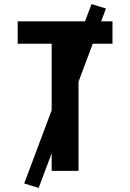

<svg xmlns="http://www.w3.org/2000/svg" viewBox="-20 -840 640 944"><path d="M234 0V-625H67V-735H533V-625H366V0ZM170 84 99 62 430 -820 501 -798Z"/></svg>

Font: Iosevka SS04 XBd Ex
Style: Regular
Weight: 800
Width: 7
Monospace: yes
Designer: Belleve Invis
Foundry: Belleve Invis
Version: Version 19.0.0; ttfautohint (v1.8.4)